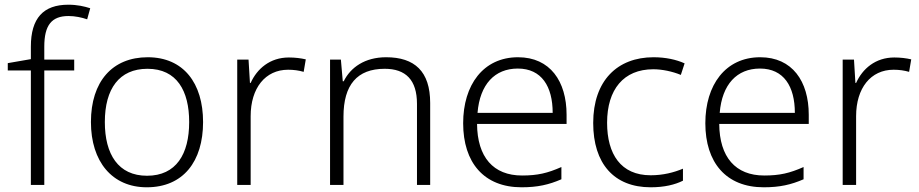

<svg xmlns="http://www.w3.org/2000/svg" viewBox="-20 -785 3903 815"><path d="M295 -486V-532H168V-587C168 -678 199 -717 271 -717C298 -717 327 -711 350 -703L363 -750C338 -758 308 -765 270 -765C164 -765 111 -708 111 -587V-534L13 -517V-486H111V0H168V-486Z M842 -267C842 -432 759 -542 607 -542C457 -542 366 -439 366 -267C366 -99 456 10 603 10C758 10 842 -100 842 -267ZM425 -267C425 -408 486 -493 606 -493C731 -493 783 -399 783 -267C783 -131 728 -39 604 -39C482 -39 425 -130 425 -267Z M1206 -541C1126 -541 1071 -493 1044 -433H1041L1035 -532H987V0H1044V-292C1044 -411 1106 -489 1203 -489C1227 -489 1248 -486 1269 -480L1278 -533C1257 -538 1232 -541 1206 -541Z M1619 -542C1529 -542 1468 -499 1439 -440H1435L1427 -532H1381V0H1438V-290C1438 -425 1496 -493 1613 -493C1702 -493 1750 -446 1750 -344V0H1806V-348C1806 -482 1740 -542 1619 -542Z M2179 -542C2031 -542 1946 -424 1946 -262C1946 -95 2034 10 2194 10C2262 10 2310 -1 2363 -24V-76C2304 -50 2262 -40 2196 -40C2074 -40 2006 -118 2005 -259H2385V-298C2385 -440 2315 -542 2179 -542ZM2178 -494C2279 -494 2326 -418 2326 -306H2007C2017 -427 2080 -494 2178 -494Z M2742 10C2800 10 2845 -1 2879 -18V-69C2841 -53 2795 -41 2742 -41C2615 -41 2557 -131 2557 -264C2557 -405 2627 -491 2753 -491C2790 -491 2834 -482 2870 -467L2886 -516C2851 -532 2805 -542 2754 -542C2601 -542 2498 -443 2498 -263C2498 -91 2586 10 2742 10Z M3207 -542C3059 -542 2974 -424 2974 -262C2974 -95 3062 10 3222 10C3290 10 3338 -1 3391 -24V-76C3332 -50 3290 -40 3224 -40C3102 -40 3034 -118 3033 -259H3413V-298C3413 -440 3343 -542 3207 -542ZM3206 -494C3307 -494 3354 -418 3354 -306H3035C3045 -427 3108 -494 3206 -494Z M3776 -541C3696 -541 3641 -493 3614 -433H3611L3605 -532H3557V0H3614V-292C3614 -411 3676 -489 3773 -489C3797 -489 3818 -486 3839 -480L3848 -533C3827 -538 3802 -541 3776 -541Z"/></svg>

Font: Noto Sans Myanmar UI Light
Style: Regular
Weight: 300
Designer: Monotype Design Team
Foundry: Monotype Imaging Inc.
Version: Version 2.103